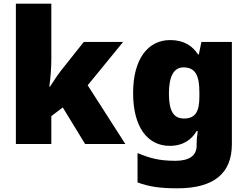

<svg xmlns="http://www.w3.org/2000/svg" viewBox="-20 -846 1342 1040"><path d="M258 -527V-826H66V-66H258V-217L320 -264L441 -66H659L455 -384L647 -619H434L310 -463C292 -440 266 -400 251 -377H247C254 -422 258 -482 258 -527Z M902 -629C783 -629 701 -529 701 -342C701 -155 781 -56 899 -56C975 -56 1019 -92 1045 -136H1051C1047 -109 1045 -84 1045 -67V-57C1045 -4 1007 25 930 25C843 25 792 11 725 -17V142C788 166 852 174 941 174C1141 174 1236 91 1236 -65V-619H1071L1057 -551H1053C1024 -595 979 -629 902 -629ZM974 -481C1042 -481 1060 -431 1060 -345V-322C1060 -243 1039 -204 977 -204C921 -204 895 -243 895 -339C895 -432 921 -481 974 -481Z"/></svg>

Font: Noto Sans Malayalam UI Black
Style: Regular
Weight: 900
Designer: Jelle Bosma - Monotype Design Team
Foundry: Monotype Imaging Inc.
Version: Version 2.104